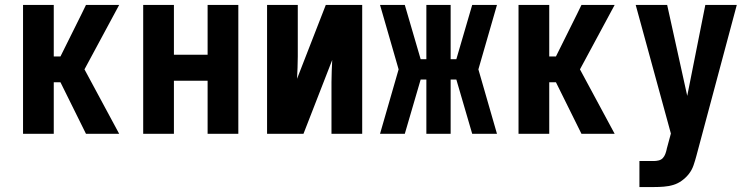

<svg xmlns="http://www.w3.org/2000/svg" viewBox="-20 -540 3040 775"><path d="M73 0V-520H197V-312H224L310 -485L327 -520H461L321 -260L461 0H327L224 -208H197V0Z M558 0V-520H682V-319H818V-520H942V0H818V-214H682V0Z M1058 0V-520H1182V-312Q1182 -289 1181 -266.5Q1180 -244 1179 -222L1295 -520H1442V0H1318V-208Q1318 -231 1319 -253.5Q1320 -276 1321 -298L1205 0Z M1514 0 1589 -260 1514 -520H1614L1678 -301H1701V-520H1799V-301H1822L1886 -520H1986L1911 -260L1986 0H1886L1822 -219H1799V0H1701V-219H1678L1614 0Z M2073 0V-520H2197V-312H2224L2310 -485L2327 -520H2461L2321 -260L2461 0H2327L2224 -208H2197V0Z M2561 215V110H2619Q2629 110 2639 107.5Q2649 105 2655.5 98Q2662 91 2665.5 81.5Q2669 72 2671 63V62L2688 -1L2546 -520H2673L2754 -153L2827 -520H2954L2791 89Q2786 108 2779.5 127Q2773 146 2761 161.5Q2749 177 2732.5 189Q2716 201 2697.5 206.5Q2679 212 2659 213.5Q2639 215 2619 215Z"/></svg>

Font: Iosevka SS18 Extrabold
Style: Regular
Weight: 800
Monospace: yes
Designer: Belleve Invis
Foundry: Belleve Invis
Version: Version 25.1.1; ttfautohint (v1.8.4)